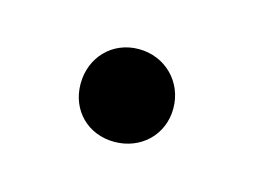

<svg xmlns="http://www.w3.org/2000/svg" viewBox="-33 -141 241 182"><g transform="rotate(15 87.0 -50.5)"><path d="M87 -5C113 -5 133 -24 133 -50C133 -76 113 -96 87 -96C61 -96 42 -76 42 -50C42 -24 61 -5 87 -5Z"/></g></svg>

Font: Barlow Condensed ExtraLight
Style: Regular
Weight: 275
Width: 3
Designer: Jeremy Tribby
Foundry: Tribby Type
Version: Version 1.422;hotconv 1.0.109;makeotfexe 2.5.65596